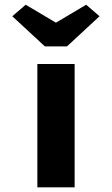

<svg xmlns="http://www.w3.org/2000/svg" viewBox="-20 -806 481 826"><path d="M140.7 0V-530.7H301.1V0ZM173 -606.4 32.9 -736.1 90.5 -785.7 235.6 -699.5H205.6L350.7 -785.7L408.2 -736.1L268.2 -606.4Z"/></svg>

Font: Lexend Giga
Style: Regular
Weight: 400
Designer: Bonnie Shaver-Troup, Thomas Jockin
Foundry: Lexend
Version: Version 1.007